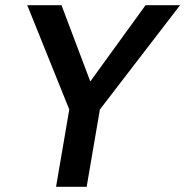

<svg xmlns="http://www.w3.org/2000/svg" viewBox="-20 -720 714 740"><path d="M247 -298 85 -700H217L328 -406L541 -700H674L365 -298L314 0H196Z"/></svg>

Font: KoHo SemiBold
Style: Italic
Weight: 600
Italic angle: -10°
Version: Version 1.000; ttfautohint (v1.6)